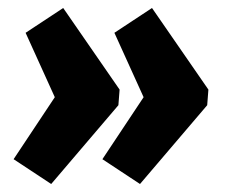

<svg xmlns="http://www.w3.org/2000/svg" viewBox="-20 -488 577 480"><path d="M108 -28 276 -225 279 -264 138 -468 44 -406 117 -245 14 -90ZM330 -28 498 -225 501 -264 360 -468 266 -406 339 -245 236 -90Z"/></svg>

Font: Exo 2 Extra Bold
Style: Italic
Weight: 800
Italic angle: -8°
Designer: Natanael Gama
Version: Version 1.001;PS 001.001;hotconv 1.0.88;makeotf.lib2.5.64775